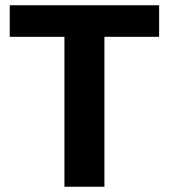

<svg xmlns="http://www.w3.org/2000/svg" viewBox="-20 -710 642 730"><path d="M377 -690V0H225V-690ZM585 -690V-570H17V-690Z"/></svg>

Font: Exo 2
Style: Bold
Weight: 700
Designer: Natanael Gama
Foundry: Natanael Gama
Version: Version 2.010